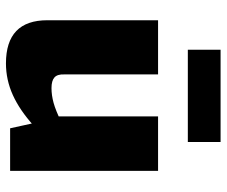

<svg xmlns="http://www.w3.org/2000/svg" viewBox="-78 -669 761 645"><g transform="rotate(90 302.5 -346.5)"><path d="M230 -497V-182Q229 -159 240 -149Q251 -139 276 -139Q300 -139 325.5 -146Q351 -153 390 -172L402 -79Q350 -32 299 -9Q248 14 193 14Q48 14 48 -125V-497ZM554 -497V0H411L389 -100L371 -112V-497ZM457 -707V-597H147V-707Z"/></g></svg>

Font: Exo 2 ExtraBold
Style: Regular
Weight: 800
Designer: Natanael Gama
Foundry: Natanael Gama
Version: Version 2.010